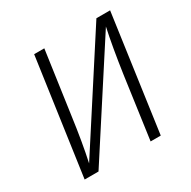

<svg xmlns="http://www.w3.org/2000/svg" viewBox="-154 -834 977 983"><g transform="rotate(-30 335.0 -342.5)"><path d="M523 0H463L514 -366Q536 -518 559 -624L155 0H73L170 -685H230L178 -318Q158 -170 134 -60L538 -685H619Z"/></g></svg>

Font: Fira Sans Light
Style: Italic
Weight: 300
Italic angle: -8°
Designer: bBox Type GmbH & Carrois Corporate GbR & Edenspiekermann AG
Foundry: bBox Type GmbH & Carrois Corporate GbR & Edenspiekermann AG
Version: Version 4.301